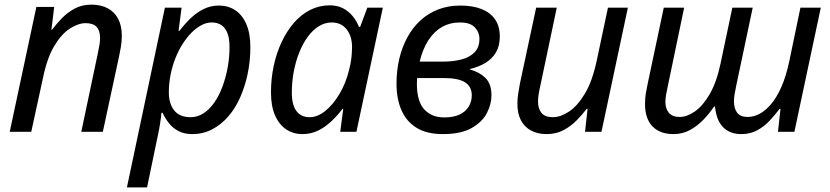

<svg xmlns="http://www.w3.org/2000/svg" viewBox="-20 -569 3585 829"><path d="M22 0 137 -539H214L202 -440H204Q223 -465 247 -490Q271 -515 302.5 -532Q334 -549 375 -549Q416 -549 445.5 -533Q475 -517 490.5 -487Q506 -457 506 -414Q506 -391 502 -367Q498 -343 494 -325L424 0H331L402 -337Q407 -360 409.5 -375.5Q412 -391 412 -405Q412 -437 397 -453Q382 -469 350 -469Q318 -469 281.5 -445.5Q245 -422 214 -370Q183 -318 165 -230L115 0Z M528 240 692 -536H764L751 -436H755Q778 -466 803.5 -490.5Q829 -515 859.5 -530Q890 -545 925 -545Q965 -545 995.5 -525Q1026 -505 1043.5 -465Q1061 -425 1061 -365Q1061 -306 1049.5 -251Q1038 -196 1017 -148.5Q996 -101 965 -65.5Q934 -30 895 -10Q856 10 810 10Q776 10 751 -3Q726 -16 709.5 -37Q693 -58 682 -82H677Q676 -66 671.5 -37.5Q667 -9 663 9L615 240ZM803 -63Q833 -63 859 -80Q885 -97 905.5 -126.5Q926 -156 940.5 -195Q955 -234 963 -277.5Q971 -321 971 -366Q971 -419 951.5 -445.5Q932 -472 893 -472Q872 -472 850 -460.5Q828 -449 807.5 -428.5Q787 -408 769 -380Q751 -352 737.5 -318Q724 -284 716.5 -246.5Q709 -209 709 -169Q709 -122 732 -92.5Q755 -63 803 -63Z M1286 10Q1246 10 1215.5 -10.5Q1185 -31 1167.5 -71Q1150 -111 1150 -170Q1150 -230 1162 -285.5Q1174 -341 1196.5 -388.5Q1219 -436 1250 -471.5Q1281 -507 1320 -526.5Q1359 -546 1403 -546Q1437 -546 1461.5 -533Q1486 -520 1503 -499Q1520 -478 1530 -453H1535L1566 -536H1633L1519 0H1449L1462 -99H1459Q1437 -70 1410.5 -45Q1384 -20 1353 -5Q1322 10 1286 10ZM1317 -63Q1351 -63 1384.5 -90Q1418 -117 1445.5 -163Q1473 -209 1487 -266Q1495 -296 1497.5 -321.5Q1500 -347 1500 -366Q1500 -413 1476.5 -442.5Q1453 -472 1412 -472Q1383 -472 1357 -456Q1331 -440 1309.5 -411Q1288 -382 1272.5 -343.5Q1257 -305 1248.5 -260.5Q1240 -216 1240 -169Q1240 -116 1260 -89.5Q1280 -63 1317 -63Z M1892 10Q1823 10 1779 -17Q1735 -44 1713.5 -93Q1692 -142 1692 -207Q1692 -264 1704 -315Q1716 -366 1739 -408Q1762 -450 1795 -480.5Q1828 -511 1871.5 -528Q1915 -545 1967 -545Q2021 -545 2059 -530Q2097 -515 2117.5 -485.5Q2138 -456 2138 -411Q2138 -371 2121.5 -343Q2105 -315 2076 -297.5Q2047 -280 2009 -271V-269Q2050 -258 2076 -232.5Q2102 -207 2102 -157Q2102 -119 2082 -80.5Q2062 -42 2016 -16Q1970 10 1892 10ZM1898 -62Q1939 -62 1965.5 -75Q1992 -88 2004.5 -110Q2017 -132 2017 -157Q2017 -195 1988 -213.5Q1959 -232 1897 -232H1781Q1781 -227 1780.5 -220.5Q1780 -214 1780 -208Q1780 -131 1812 -96.5Q1844 -62 1898 -62ZM1895 -303Q1936 -303 1971.5 -312Q2007 -321 2028.5 -342.5Q2050 -364 2050 -401Q2050 -430 2030 -451Q2010 -472 1966 -472Q1923 -472 1888.5 -452.5Q1854 -433 1829.5 -395Q1805 -357 1792 -303Z M2340 10Q2302 10 2273.5 -5Q2245 -20 2229.5 -49Q2214 -78 2214 -121Q2214 -144 2217.5 -165Q2221 -186 2225 -209L2295 -536H2384L2313 -199Q2308 -177 2305.5 -160.5Q2303 -144 2303 -131Q2303 -100 2318 -81.5Q2333 -63 2367 -63Q2400 -63 2436.5 -87Q2473 -111 2505 -164Q2537 -217 2556 -305L2605 -536H2691L2577 0H2506L2517 -99H2513Q2495 -75 2470 -49.5Q2445 -24 2413 -7Q2381 10 2340 10Z M2888 10Q2829 10 2797 -23.5Q2765 -57 2765 -120Q2765 -145 2768.5 -166Q2772 -187 2777 -210L2846 -536H2934L2864 -200Q2859 -177 2856 -160.5Q2853 -144 2853 -129Q2853 -100 2868 -82Q2883 -64 2915 -64Q2946 -64 2980.5 -88Q3015 -112 3044.5 -163Q3074 -214 3091 -294L3142 -536H3230L3159 -200Q3154 -177 3151.5 -161Q3149 -145 3149 -133Q3149 -100 3163 -82Q3177 -64 3209 -64Q3233 -64 3258.5 -77Q3284 -90 3308.5 -118.5Q3333 -147 3353.5 -193Q3374 -239 3388 -305L3436 -536H3524L3410 0H3339L3350 -99H3346Q3328 -75 3304.5 -49.5Q3281 -24 3250.5 -7Q3220 10 3181 10Q3155 10 3135 2Q3115 -6 3100.5 -21.5Q3086 -37 3078 -59Q3070 -81 3067 -109H3063Q3044 -80 3017.5 -52.5Q2991 -25 2959 -7.5Q2927 10 2888 10Z"/></svg>

Font: Noto Sans Display
Style: Italic
Weight: 400
Italic angle: -12°
Designer: Monotype Design Team
Foundry: Monotype Imaging Inc.
Version: Version 2.003